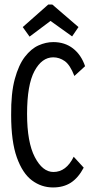

<svg xmlns="http://www.w3.org/2000/svg" viewBox="-20 -814 415 844"><path d="M213 10Q162 10 120.5 -21Q79 -52 54 -122Q29 -192 29 -308Q28 -404 45 -466.5Q62 -529 89.5 -564.5Q117 -600 149.5 -614.5Q182 -629 214 -629Q265 -629 301 -601Q337 -573 354 -523L307 -480Q288 -529 264.5 -545.5Q241 -562 214 -562Q164 -562 131.5 -501.5Q99 -441 99 -313Q99 -189 133 -123.5Q167 -58 215 -58Q271 -58 304 -125L348 -77Q324 -32 291.5 -11Q259 10 213 10ZM110 -653 80 -695 192 -794H210L325 -695L297 -654L202 -722Z"/></svg>

Font: Inconsolata Condensed Medium
Style: Regular
Weight: 500
Width: 3
Monospace: yes
Designer: Raph Levien, Cyreal, Brenton Simpson
Foundry: Raph Levien, Cyreal, Google
Version: Version 3.100; ttfautohint (v1.8.4.7-5d5b)